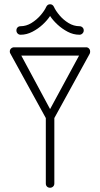

<svg xmlns="http://www.w3.org/2000/svg" viewBox="-20 -881 470 901"><path d="M26 -639Q26 -648 32 -653.5Q38 -659 46 -659H384Q386 -659 388 -659Q390 -658 390 -658Q392 -658 393 -657Q403 -651 403 -639Q403 -633 401 -629L235 -327V-20Q235 -11 229 -5.5Q223 0 215 0Q206 0 200.5 -5.5Q195 -11 195 -20V-327L29 -629Q26 -633 26 -639ZM215 -369 351 -620H80ZM197 -849Q203 -861 215 -861Q227 -861 233 -849Q241 -831 259 -809.5Q277 -788 301.5 -773Q326 -758 353 -758Q361 -758 367 -752.5Q373 -747 373 -738Q373 -730 367 -724Q361 -718 353 -718Q324 -718 297.5 -732Q271 -746 249.5 -766Q228 -786 215 -806Q202 -786 180.5 -766Q159 -746 132 -732Q105 -718 77 -718Q68 -718 62.5 -724Q57 -730 57 -738Q57 -747 62.5 -752.5Q68 -758 77 -758Q103 -758 127.5 -773Q152 -788 170.5 -809.5Q189 -831 197 -849Z"/></svg>

Font: Libertine Sup Light
Style: Regular
Weight: 300
Designer: Bastien Sozeau
Foundry: NBR — Bastien Sozeau
Version: Version 2.003; ttfautohint (v1.8.4.7-5d5b);gftools[0.9.33]